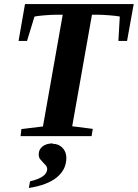

<svg xmlns="http://www.w3.org/2000/svg" viewBox="-20 -675 683 952"><path d="M82 0 86 -35 193 -48 291 -602H261Q234 -602 200 -599Q166 -596 151 -593L114 -472H72L104 -655H643L610 -472H567L574 -593Q561 -596 524 -599Q488 -602 465 -602H436L338 -49L440 -36L434 0ZM242 36 241 38Q270 38 289 57Q309 77 309 108Q309 166 261 205Q214 243 123 257L129 224Q212 205 214 164Q214 154 208 146Q204 141 194 131Q189 126 179 114Q172 106 172 90Q172 66 191 51Q210 36 242 36Z"/></svg>

Font: Libra Serif Modern
Style: Bold Italic
Weight: 700
Italic angle: -12°
Designer: Stefan Peev, Context Ltd
Foundry: Stefan Peev, Context Ltd
Version: Version 1.000